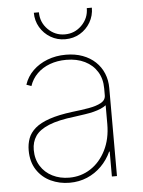

<svg xmlns="http://www.w3.org/2000/svg" viewBox="-54 -789 628 843"><g transform="rotate(-5 260.5 -367.5)"><path d="M219.2 11.2Q174.3 11.2 136 -6.8Q97.7 -24.9 74.7 -60.3Q51.8 -95.7 51.8 -146Q51.8 -174.3 60.8 -198.7Q69.8 -223.1 92.5 -242.7Q115.2 -262.2 155.5 -276.1Q195.8 -290 258.3 -297.9Q297.4 -302.2 331.1 -308.1Q364.7 -314 385.3 -325.4Q405.8 -336.9 405.8 -357.9V-388.2Q405.8 -430.7 386.5 -461.9Q367.2 -493.2 332.3 -510.5Q297.4 -527.8 250.5 -527.8Q210.9 -527.8 178 -515.6Q145 -503.4 122.1 -480.7Q99.1 -458 88.4 -426.3L66.9 -434.1Q78.6 -469.7 105.2 -495.6Q131.8 -521.5 169.2 -535.9Q206.5 -550.3 250.5 -550.3Q291.5 -550.3 324.5 -538.1Q357.4 -525.9 380.6 -503.9Q403.8 -481.9 416 -452.4Q428.2 -422.9 428.2 -388.2V0H405.8V-109.9H403.3Q386.7 -73.7 359.4 -46.4Q332 -19 296.4 -3.9Q260.7 11.2 219.2 11.2ZM219.2 -11.2Q271.5 -11.2 313.5 -38.6Q355.5 -65.9 380.6 -115.7Q405.8 -165.5 405.8 -231.4V-314Q395.5 -306.2 381.6 -300.3Q367.7 -294.4 350.3 -290Q333 -285.6 311.8 -282.5Q290.5 -279.3 266.1 -275.9Q193.4 -267.6 151.4 -250.2Q109.4 -232.9 91.8 -207Q74.2 -181.2 74.2 -146Q74.2 -105.5 93.3 -75Q112.3 -44.4 145.5 -27.8Q178.7 -11.2 219.2 -11.2ZM254.9 -618.2Q219.2 -618.2 190.2 -635.5Q161.1 -652.8 144 -681.9Q127 -710.9 127 -746.1H149.4Q149.4 -701.7 180.4 -670.7Q211.4 -639.6 254.9 -639.6Q298.3 -639.6 329.3 -670.7Q360.4 -701.7 360.4 -746.1H382.8Q382.8 -710.9 365.7 -681.6Q348.6 -652.3 319.8 -635.3Q291 -618.2 254.9 -618.2Z"/></g></svg>

Font: Inter 16pt Thin
Style: Regular
Weight: 250
Version: Version 4.001;git-66647c0bb